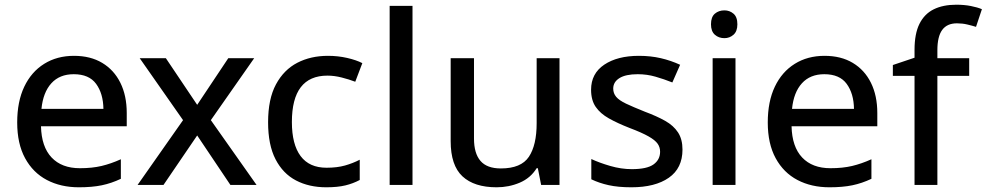

<svg xmlns="http://www.w3.org/2000/svg" viewBox="-20 -785 4188 815"><path d="M294 -548Q364 -548 414 -518Q464 -488 491 -433.5Q518 -379 518 -305V-249H154Q156 -162 199 -116.5Q242 -71 319 -71Q371 -71 411 -80.5Q451 -90 493 -109V-26Q453 -7 412 1.5Q371 10 315 10Q238 10 179 -21Q120 -52 86.5 -113.5Q53 -175 53 -265Q53 -354 83 -417Q113 -480 167.5 -514Q222 -548 294 -548ZM293 -470Q233 -470 198 -431.5Q163 -393 156 -323H419Q418 -388 388 -429Q358 -470 293 -470Z M757 -275 573 -538H684L817 -340L949 -538H1059L875 -275L1069 0H958L817 -210L674 0H564Z M1365 10Q1292 10 1236.5 -19Q1181 -48 1149.5 -109Q1118 -170 1118 -266Q1118 -365 1151.5 -427Q1185 -489 1242 -518.5Q1299 -548 1372 -548Q1415 -548 1454 -539Q1493 -530 1518 -517L1488 -438Q1462 -448 1430.5 -456Q1399 -464 1370 -464Q1219 -464 1219 -267Q1219 -172 1256 -122.5Q1293 -73 1366 -73Q1411 -73 1444.5 -82.5Q1478 -92 1507 -107V-21Q1479 -6 1446 2Q1413 10 1365 10Z M1731 0H1634V-760H1731Z M2355 -538V0H2277L2263 -71H2258Q2232 -29 2186 -9.5Q2140 10 2088 10Q1993 10 1943 -36.5Q1893 -83 1893 -186V-538H1992V-197Q1992 -134 2019.5 -102Q2047 -70 2106 -70Q2192 -70 2225 -119.5Q2258 -169 2258 -262V-538Z M2877 -150Q2877 -71 2819 -30.5Q2761 10 2660 10Q2604 10 2563.5 1Q2523 -8 2490 -24V-110Q2524 -94 2570.5 -80.5Q2617 -67 2662 -67Q2726 -67 2754 -87Q2782 -107 2782 -141Q2782 -160 2771.5 -175Q2761 -190 2733 -206Q2705 -222 2652 -242Q2601 -262 2564.5 -282.5Q2528 -303 2508.5 -331.5Q2489 -360 2489 -404Q2489 -473 2545 -510.5Q2601 -548 2692 -548Q2742 -548 2785 -538Q2828 -528 2867 -510L2834 -435Q2799 -449 2762.5 -459.5Q2726 -470 2687 -470Q2636 -470 2609.5 -453.5Q2583 -437 2583 -409Q2583 -389 2595.5 -374Q2608 -359 2637.5 -345Q2667 -331 2717 -311Q2768 -292 2803.5 -272Q2839 -252 2858 -223Q2877 -194 2877 -150Z M3102 -538V0H3005V-538ZM3055 -741Q3077 -741 3093.5 -727Q3110 -713 3110 -682Q3110 -652 3093.5 -637.5Q3077 -623 3055 -623Q3031 -623 3014.5 -637.5Q2998 -652 2998 -682Q2998 -713 3014.5 -727Q3031 -741 3055 -741Z M3480 -548Q3550 -548 3600 -518Q3650 -488 3677 -433.5Q3704 -379 3704 -305V-249H3340Q3342 -162 3385 -116.5Q3428 -71 3505 -71Q3557 -71 3597 -80.5Q3637 -90 3679 -109V-26Q3639 -7 3598 1.5Q3557 10 3501 10Q3424 10 3365 -21Q3306 -52 3272.5 -113.5Q3239 -175 3239 -265Q3239 -354 3269 -417Q3299 -480 3353.5 -514Q3408 -548 3480 -548ZM3479 -470Q3419 -470 3384 -431.5Q3349 -393 3342 -323H3605Q3604 -388 3574 -429Q3544 -470 3479 -470Z M4094 -463H3959V0H3862V-463H3770V-509L3862 -540V-573Q3862 -642 3883 -684Q3904 -726 3943.5 -745.5Q3983 -765 4039 -765Q4073 -765 4101 -759.5Q4129 -754 4148 -746L4123 -671Q4107 -676 4086 -681Q4065 -686 4042 -686Q4000 -686 3979.5 -658Q3959 -630 3959 -572V-538H4094Z"/></svg>

Font: Noto Sans Sundanese Medium
Style: Regular
Weight: 500
Version: Version 2.003